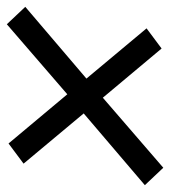

<svg xmlns="http://www.w3.org/2000/svg" viewBox="1 -621 498 562"><g transform="rotate(-90 250.0 -340.0)"><path d="M40 -111 -11 -165 199 -344 52 -520 111 -564 255 -392 460 -569 511 -515 301 -336 448 -160 389 -116 245 -288Z"/></g></svg>

Font: Iosevka Algr
Style: Italic
Weight: 400
Italic angle: -9°
Monospace: yes
Designer: Belleve Invis
Foundry: Belleve Invis
Version: Version 26.0.2; ttfautohint (v1.8.3)